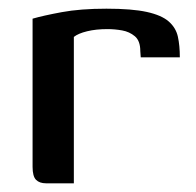

<svg xmlns="http://www.w3.org/2000/svg" viewBox="-20 -422 452 442"><path d="M150 0H86Q71 0 63 -8Q55 -16 55 -38V-379Q79 -386 122 -394Q165 -402 225 -402Q284 -402 318 -394.5Q352 -387 368.5 -372.5Q385 -358 389.5 -337.5Q394 -317 394 -290H304L303 -304Q303 -328 290.5 -338.5Q278 -349 261 -352Q244 -355 227 -355Q201 -355 180.5 -350Q160 -345 150 -337Z"/></svg>

Font: Genos Thin Medium
Style: Regular
Weight: 500
Version: Version 1.010